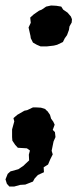

<svg xmlns="http://www.w3.org/2000/svg" viewBox="-31 -532 291 699"><path d="M34 6 24 -5 14 -20 13 -33V-44V-61L21 -90L18 -102L32 -114L58 -129L68 -131L89 -141H100L118 -140L134 -135L136 -132L142 -127L151 -114L155 -100L163 -89L168 -78L161 -59L169 -51L171 -33L164 -17L157 17L161 30L152 48L144 67L128 77L129 95L107 105L95 118L89 129L61 140L43 141L21 147H3L-6 137L-11 121L-3 101L7 92L36 84L55 71L61 65L75 52L74 31L78 16L67 8L51 7ZM117 -363 103 -369 89 -377 81 -393 80 -401 73 -432 81 -449 79 -468 91 -479 111 -493 121 -497 137 -508 155 -512 174 -511 192 -508 199 -497 215 -486 227 -472 231 -462 230 -450 222 -436 220 -423 213 -404 205 -393 198 -379 177 -369 165 -366 139 -363Z"/></svg>

Font: Winky Rough Medium
Style: Italic
Weight: 500
Italic angle: -8.97852°
Designer: Simon Atzbach
Foundry: typofactur
Version: Version 1.206; ttfautohint (v1.8.4.7-5d5b)